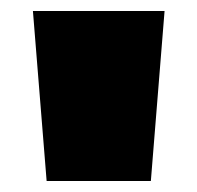

<svg xmlns="http://www.w3.org/2000/svg" viewBox="-20 -720 360 350"><path d="M40 -700H280L255 -390H65Z"/></svg>

Font: Stalin One
Style: Regular
Weight: 400
Designer: Jovanny Lemonad
Foundry: Alexey Maslov, Jovanny Lemonad
Version: Version 3.002; ttfautohint (v0.91) -l 8 -r 50 -G 200 -x 0 -w